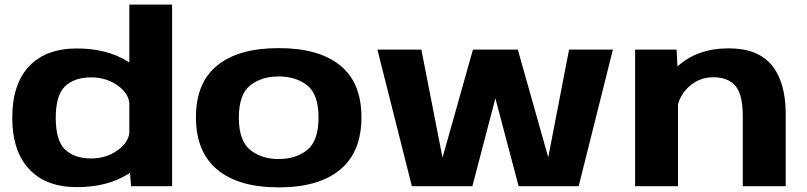

<svg xmlns="http://www.w3.org/2000/svg" viewBox="-20 -805 3488 830"><path d="M546.5 0 542 -57.5Q536 -53.5 529 -49.5Q439 4 312.5 4Q178.5 4 105.8 -74Q33 -152 33 -296.5Q33 -441.5 105.8 -518.5Q178.5 -595.5 312.5 -595.5Q439 -595.5 529 -541.5Q534 -538 539 -535V-785H724V0ZM539 -230V-361Q534 -402.5 490 -434.5Q440 -470.5 374 -470.5Q302.5 -470.5 261.8 -432.5Q221 -394.5 221 -295.5Q221 -196.5 261.8 -158.2Q302.5 -120 374 -120Q440 -120 490 -156.5Q534 -188.5 539 -230Z M1185 5Q1011.5 5 919.2 -71.8Q827 -148.5 827 -298Q827 -447.5 919.2 -522.2Q1011.5 -597 1185 -597Q1358.5 -597 1450.5 -522.2Q1542.5 -447.5 1542.5 -298Q1542.5 -148.5 1450.5 -71.8Q1358.5 5 1185 5ZM1185 -117.5Q1260 -117.5 1308.5 -157.2Q1357 -197 1357 -296.5Q1357 -396.5 1308.5 -435.5Q1260 -474.5 1185 -474.5Q1110 -474.5 1061.2 -435.5Q1012.5 -396.5 1012.5 -296.5Q1012.5 -197 1061.2 -157.2Q1110 -117.5 1185 -117.5Z M1760.5 0 1611.5 -590.5H1801.5L1893 -123.5L2024.5 -590.5H2218.5L2350 -125L2440 -590.5H2629.5L2481.5 0H2222L2121.5 -380L2022 0Z M2725.5 0V-590.5H2905L2908.5 -517.5Q2994 -596 3130 -596Q3257 -596 3316.8 -522.5Q3376.5 -449 3376.5 -312.5V0H3191V-301.5Q3191 -398 3158.5 -434.5Q3126 -471 3063.5 -471Q2997 -471 2950 -422.5Q2922 -393.5 2911 -355V0Z"/></svg>

Font: Anybody ExtraExpanded Regular
Style: Bold
Weight: 700
Width: 8
Designer: Tyler Finck
Foundry: Etcetera Type Company
Version: Version 1.010; ttfautohint (v1.8.3) -l 8 -r 50 -G 200 -x 14 